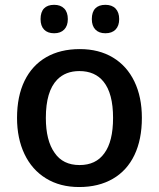

<svg xmlns="http://www.w3.org/2000/svg" viewBox="-20 -751 648 781"><path d="M49.3 -271.5Q49.3 -359.4 79.8 -422.1Q110.4 -484.9 167.7 -518.1Q225.1 -551.3 304.7 -551.3Q382.3 -551.3 439.2 -517.1Q496.1 -482.9 526.6 -419.7Q557.1 -356.4 557.1 -271.5Q557.1 -183.6 526.9 -120.4Q496.6 -57.1 439 -23.7Q381.3 9.8 301.8 9.8Q224.1 9.8 167 -25.4Q109.9 -60.5 79.6 -124.3Q49.3 -188 49.3 -271.5ZM404.3 -127.4Q439.9 -175.3 439.9 -271.5Q439.9 -370.6 401.4 -418.5Q366.7 -461.9 302.7 -461.9Q246.6 -461.9 212.4 -426.8Q166.5 -379.4 166.5 -271.5Q166.5 -179.2 202.1 -129.4Q235.8 -79.6 303.7 -79.6Q370.1 -79.6 404.3 -127.4ZM353.5 -673.3Q353.5 -702.1 367.7 -716.8Q381.8 -731.4 408.7 -731.4Q435.5 -731.4 450.2 -716.1Q464.8 -700.7 464.8 -673.3Q464.8 -646 450.2 -630.9Q435.5 -615.7 408.7 -615.7Q382.3 -615.7 367.9 -630.9Q353.5 -646 353.5 -673.3ZM145 -673.3Q145 -702.1 159.2 -716.8Q173.3 -731.4 200.2 -731.4Q226.6 -731.4 241.2 -716.3Q255.9 -701.2 255.9 -673.3Q255.9 -646 241.2 -630.9Q226.6 -615.7 200.2 -615.7Q173.8 -615.7 159.4 -630.6Q145 -645.5 145 -673.3Z"/></svg>

Font: Viking Open Sans Light
Style: Bold
Weight: 600
Foundry: Ascender Corporation
Version: Version 2.001